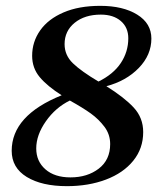

<svg xmlns="http://www.w3.org/2000/svg" viewBox="-20 -627 543 657"><path d="M20 -111Q20 -232 191 -301Q142 -332 116 -363Q90 -394 90 -436Q90 -484 117.5 -523Q145 -562 197.5 -584.5Q250 -607 323 -607Q401 -607 449.5 -577Q498 -547 498 -495Q498 -439 455 -394.5Q412 -350 344 -332Q405 -294 437.5 -259Q470 -224 470 -175Q470 -119 436 -77Q402 -35 342.5 -12.5Q283 10 209 10Q123 10 71.5 -21.5Q20 -53 20 -111ZM357 -134Q357 -167 337.5 -193Q318 -219 291 -238.5Q264 -258 219 -283Q170 -259 137 -212Q104 -165 104 -119Q104 -75 135.5 -47.5Q167 -20 221 -20Q279 -20 318 -50Q357 -80 357 -134ZM419 -496Q419 -533 393.5 -555Q368 -577 325 -577Q270 -577 235.5 -549Q201 -521 201 -476Q201 -438 229.5 -410.5Q258 -383 317 -348Q368 -373 393.5 -411.5Q419 -450 419 -496Z"/></svg>

Font: Unna Medium
Style: Italic
Weight: 500
Italic angle: -8.05°
Designer: Jorge de Buen Unna
Foundry: Omnibus-Type
Version: Version 2.008